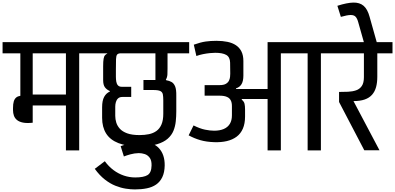

<svg xmlns="http://www.w3.org/2000/svg" viewBox="-56 -1168 3068 1491"><path d="M-36 -754V-841H691V-754H559V0H456V-349H198V-215Q152 -210 122.5 -216Q93 -222 76 -236Q59 -250 52 -270Q45 -290 45 -313V-329Q45 -361 51 -380.5Q57 -400 69.5 -410.5Q82 -421 102 -424V-754ZM198 -434H456V-754H198Z M1030 -31Q929 -31 864 -56.5Q799 -82 768 -131.5Q737 -181 737 -253Q737 -263 737 -278.5Q737 -294 737 -310Q737 -326 737 -335Q737 -387 753 -416Q769 -445 797 -457Q797 -458 797 -459Q797 -460 797 -461Q772 -472 758.5 -490.5Q745 -509 745 -546Q745 -573 745 -599.5Q745 -626 745 -653Q745 -692 748.5 -711.5Q752 -731 759.5 -739Q767 -747 777 -752Q777 -753 777 -753Q777 -753 777 -754H619V-841H1413V-754H1245Q1245 -742 1245 -728Q1245 -714 1245 -692.5Q1245 -671 1245 -637Q1245 -612 1244 -590Q1243 -568 1232 -549L1235 -545Q1259 -541 1276.5 -531Q1294 -521 1304 -497Q1314 -473 1313 -423V-303Q1313 -265 1309 -226Q1305 -187 1291 -152.5Q1277 -118 1246.5 -91Q1216 -64 1163.5 -48Q1111 -32 1030 -31ZM839 -268Q839 -242 847 -216Q855 -190 875 -168Q895 -146 932 -132.5Q969 -119 1028 -119Q1067 -119 1100.5 -126Q1134 -133 1159 -151Q1184 -169 1198 -201.5Q1212 -234 1212 -285V-389Q1212 -418 1208.5 -435.5Q1205 -453 1189 -461Q1173 -469 1134 -469Q1115 -469 1096.5 -469Q1078 -469 1058 -469V-547H1151V-754H879Q861 -753 853.5 -744Q846 -735 845 -708.5Q844 -682 844 -628Q844 -623 844 -611.5Q844 -600 844 -589Q844 -578 844 -572Q844 -552 847 -534Q850 -516 860 -505Q870 -494 890 -494H963V-415H894Q873 -415 861 -404Q849 -393 844 -375.5Q839 -358 839 -340Z M881 -33Q915 -46 953 -55.5Q991 -65 1042 -66Q1132 -67 1178 -17.5Q1224 32 1223 117Q1222 171 1204.5 207.5Q1187 244 1156.5 265Q1126 286 1084 294.5Q1042 303 991 303Q959 303 920.5 297Q882 291 840.5 274.5Q799 258 758 226Q717 194 680 143L758 84Q788 125 825.5 153Q863 181 906 195.5Q949 210 994 210Q1060 210 1090 191.5Q1120 173 1121 117Q1122 78 1106.5 57Q1091 36 1068 28.5Q1045 21 1021 21Q987 22 956.5 30.5Q926 39 906 47Z M2022 0V-399H1822L1821 -394Q1839 -380 1843 -362Q1847 -344 1847 -318V-263Q1847 -208 1830 -169Q1813 -130 1781.5 -106.5Q1750 -83 1706 -72.5Q1662 -62 1607 -64Q1547 -66 1500 -79.5Q1453 -93 1409 -117L1447 -194Q1497 -169 1536.5 -161Q1576 -153 1607 -153Q1651 -153 1682 -166.5Q1713 -180 1729 -206.5Q1745 -233 1745 -272V-344Q1745 -371 1736.5 -387.5Q1728 -404 1713.5 -412Q1699 -420 1682.5 -422.5Q1666 -425 1649 -425H1533V-507H1649Q1681 -507 1698 -517Q1715 -527 1722 -541.5Q1729 -556 1730.5 -570.5Q1732 -585 1732 -596L1731 -681Q1730 -725 1701 -741.5Q1672 -758 1615 -758Q1598 -758 1573 -755.5Q1548 -753 1520.5 -747.5Q1493 -742 1469 -733L1449 -821Q1502 -840 1541 -845.5Q1580 -851 1625 -851Q1672 -851 1710.5 -843Q1749 -835 1776.5 -816.5Q1804 -798 1819 -768Q1834 -738 1834 -694V-581Q1834 -539 1820 -515Q1806 -491 1777 -482V-477H2022V-841H2566V-754H2436V0H2333V-754H2125V0Z M2773 -1 2577 -376V-454Q2612 -454 2646.5 -455.5Q2681 -457 2709 -466.5Q2737 -476 2753.5 -500Q2770 -524 2770 -569V-754H2494V-841H2992V-754H2874V-572Q2874 -527 2864.5 -492Q2855 -457 2833.5 -432.5Q2812 -408 2776.5 -395.5Q2741 -383 2689 -383L2891 -1Z M2769 -839V-843L2726 -995Q2718 -1025 2705 -1038.5Q2692 -1052 2666 -1051.5Q2640 -1051 2591 -1037L2564 -1123Q2639 -1147 2688 -1148Q2737 -1149 2767.5 -1123Q2798 -1097 2814 -1038L2870 -839Z"/></svg>

Font: Matangi SemiBold
Style: Regular
Weight: 600
Designer: Prashant Pant
Foundry: The Graphic Ant
Version: Version 3.002